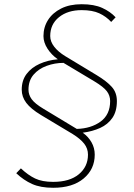

<svg xmlns="http://www.w3.org/2000/svg" viewBox="-20 -698 635 910"><path d="M232 192Q172 192 132 174Q92 156 57 123L79 100Q113 132 146.5 148Q180 164 232 164Q310 164 353.5 128Q397 92 397 35Q397 6 379 -17Q361 -40 324 -63L174 -153Q126 -182 104.5 -210.5Q83 -239 83 -273Q83 -317 106 -347.5Q129 -378 168 -395.5Q207 -413 254 -417Q224 -438 205 -467.5Q186 -497 186 -527Q186 -569 207.5 -603Q229 -637 269.5 -657.5Q310 -678 367 -678Q426 -678 464.5 -660.5Q503 -643 528 -616L507 -594Q483 -620 450.5 -635Q418 -650 367 -650Q301 -650 259.5 -616.5Q218 -583 218 -527Q218 -501 237 -476.5Q256 -452 289 -432L438 -342Q486 -313 510 -286Q534 -259 534 -219Q534 -170 512.5 -139Q491 -108 454.5 -91.5Q418 -75 372 -69Q398 -51 413.5 -24Q429 3 429 35Q429 104 376.5 148Q324 192 232 192ZM344 -87Q412 -89 457 -122Q502 -155 502 -219Q502 -245 486.5 -265.5Q471 -286 428 -312L281 -400Q240 -400 201.5 -386Q163 -372 139 -344Q115 -316 115 -273Q115 -249 130 -228Q145 -207 185 -183Z"/></svg>

Font: Gantari Thin
Style: Italic
Weight: 100
Italic angle: -10°
Designer: Anugrah Pasau
Foundry: Lafontype
Version: Version 1.000; ttfautohint (v1.8.4.7-5d5b)